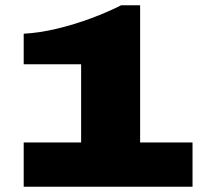

<svg xmlns="http://www.w3.org/2000/svg" viewBox="-20 -709 771 729"><path d="M70 0V-168H288V-465H70V-581Q129 -584 196 -600Q263 -616 327 -640Q391 -664 440 -689H512V-168H711V0Z"/></svg>

Font: Archivo SemiBold Expanded Black
Style: Regular
Weight: 900
Width: 7
Version: Version 2.001